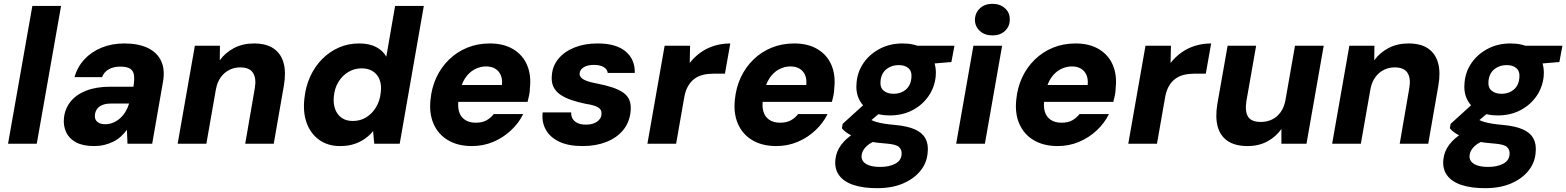

<svg xmlns="http://www.w3.org/2000/svg" viewBox="-20 -751 8182 1003"><path d="M22 0 149 -720H299L172 0Z M472 12Q413 12 377 -7.5Q341 -27 325.5 -60.5Q310 -94 314 -134Q319 -183 348.5 -220Q378 -257 430.5 -277.5Q483 -298 557 -298H677Q683 -335 680 -358Q677 -381 660 -392Q643 -403 608 -403Q574 -403 549 -389.5Q524 -376 513 -348H369Q384 -401 420.5 -440.5Q457 -480 510.5 -502Q564 -524 630 -524Q703 -524 752 -500.5Q801 -477 822 -432Q843 -387 831 -321L775 0H646L643 -73Q629 -54 611.5 -38Q594 -22 572 -11Q550 0 525 6Q500 12 472 12ZM529 -102Q551 -102 570.5 -110Q590 -118 606.5 -132.5Q623 -147 635 -166.5Q647 -186 654 -209V-210H559Q534 -210 516 -203Q498 -196 488 -183Q478 -170 476 -152Q473 -127 488.5 -114.5Q504 -102 529 -102Z M908 0 998 -512H1129L1128 -436Q1157 -476 1202.5 -500Q1248 -524 1307 -524Q1371 -524 1409.5 -497.5Q1448 -471 1461.5 -422Q1475 -373 1463 -304L1410 0H1261L1311 -290Q1320 -341 1302 -370Q1284 -399 1234 -399Q1204 -399 1177.5 -385.5Q1151 -372 1133 -347Q1115 -322 1108 -285L1058 0Z M1756 12Q1693 12 1648 -20Q1603 -52 1582.5 -107.5Q1562 -163 1570 -235Q1576 -297 1600 -350Q1624 -403 1662.5 -442Q1701 -481 1750 -502.5Q1799 -524 1856 -524Q1909 -524 1944.5 -505.5Q1980 -487 1998 -455L2044 -720H2194L2068 0H1935L1929 -66Q1911 -44 1886.5 -26.5Q1862 -9 1830 1.5Q1798 12 1756 12ZM1823 -119Q1862 -119 1893 -138Q1924 -157 1944.5 -191Q1965 -225 1969 -268Q1974 -306 1963 -334.5Q1952 -363 1928 -378.5Q1904 -394 1869 -394Q1832 -394 1800.5 -375.5Q1769 -357 1748.5 -324Q1728 -291 1724 -247Q1720 -210 1731 -180.5Q1742 -151 1765.5 -135Q1789 -119 1823 -119Z M2445 12Q2372 12 2320.5 -18.5Q2269 -49 2245 -104Q2221 -159 2229 -231Q2235 -293 2259.5 -346Q2284 -399 2325.5 -439.5Q2367 -480 2421 -502Q2475 -524 2539 -524Q2611 -524 2661 -494Q2711 -464 2733.5 -411Q2756 -358 2748 -289Q2748 -271 2744 -253Q2740 -235 2736 -219H2331L2347 -307H2602Q2605 -338 2595.5 -359.5Q2586 -381 2566.5 -392.5Q2547 -404 2519 -404Q2488 -404 2459 -388.5Q2430 -373 2409.5 -342Q2389 -311 2381 -263L2376 -234Q2370 -198 2377.5 -170Q2385 -142 2407.5 -126Q2430 -110 2465 -110Q2499 -110 2521.5 -122.5Q2544 -135 2559 -155H2713Q2690 -108 2649.5 -70Q2609 -32 2557 -10Q2505 12 2445 12Z M3024 12Q2948 12 2900 -11.5Q2852 -35 2830.5 -75Q2809 -115 2815 -164H2964Q2963 -145 2971.5 -130.5Q2980 -116 2997.5 -108Q3015 -100 3041 -100Q3066 -100 3083 -107Q3100 -114 3110.5 -126Q3121 -138 3122 -153Q3124 -171 3114.5 -181.5Q3105 -192 3085.5 -198.5Q3066 -205 3038 -209Q2999 -217 2965 -228.5Q2931 -240 2906.5 -257Q2882 -274 2870.5 -299Q2859 -324 2863 -360Q2867 -408 2898 -445Q2929 -482 2981.5 -503Q3034 -524 3102 -524Q3199 -524 3248.5 -482Q3298 -440 3296 -370H3155Q3152 -390 3133 -401Q3114 -412 3083 -412Q3050 -412 3030 -400Q3010 -388 3008 -368Q3007 -355 3016 -345.5Q3025 -336 3044.5 -328.5Q3064 -321 3097 -315Q3144 -306 3178.5 -294.5Q3213 -283 3236 -267Q3259 -251 3268.5 -226.5Q3278 -202 3274 -166Q3268 -111 3235 -71Q3202 -31 3147.5 -9.5Q3093 12 3024 12Z M3362 0 3452 -512H3585L3583 -422Q3609 -455 3641 -477.5Q3673 -500 3712 -512Q3751 -524 3795 -524L3767 -366H3705Q3677 -366 3652.5 -360Q3628 -354 3608 -339.5Q3588 -325 3574 -300.5Q3560 -276 3554 -240L3512 0Z M4035 12Q3962 12 3910.5 -18.5Q3859 -49 3835 -104Q3811 -159 3819 -231Q3825 -293 3849.5 -346Q3874 -399 3915.5 -439.5Q3957 -480 4011 -502Q4065 -524 4129 -524Q4201 -524 4251 -494Q4301 -464 4323.5 -411Q4346 -358 4338 -289Q4338 -271 4334 -253Q4330 -235 4326 -219H3921L3937 -307H4192Q4195 -338 4185.5 -359.5Q4176 -381 4156.5 -392.5Q4137 -404 4109 -404Q4078 -404 4049 -388.5Q4020 -373 3999.5 -342Q3979 -311 3971 -263L3966 -234Q3960 -198 3967.5 -170Q3975 -142 3997.5 -126Q4020 -110 4055 -110Q4089 -110 4111.5 -122.5Q4134 -135 4149 -155H4303Q4280 -108 4239.5 -70Q4199 -32 4147 -10Q4095 12 4035 12Z M4562 232Q4490 232 4439.5 215.5Q4389 199 4364 165.5Q4339 132 4344 83Q4348 41 4374 6Q4400 -29 4443.5 -55.5Q4487 -82 4546 -101L4584 -25Q4532 -11 4508 11.5Q4484 34 4481 60Q4479 81 4491 94.5Q4503 108 4525.5 114.5Q4548 121 4578 121Q4624 121 4655.5 105Q4687 89 4690 56Q4692 32 4677 17.5Q4662 3 4611 -1Q4563 -4 4525 -12Q4487 -20 4458 -30.5Q4429 -41 4409 -54Q4389 -67 4378 -81L4382 -104L4513 -223L4612 -191L4453 -57L4513 -135Q4522 -129 4533 -123.5Q4544 -118 4559.5 -113.5Q4575 -109 4599 -105Q4623 -101 4659 -98Q4721 -92 4759.5 -75Q4798 -58 4814.5 -27.5Q4831 3 4826 47Q4822 99 4789 140.5Q4756 182 4698.5 207Q4641 232 4562 232ZM4628 -148Q4568 -148 4527 -171Q4486 -194 4467.5 -233Q4449 -272 4455 -322Q4460 -378 4492.5 -424Q4525 -470 4577.5 -497Q4630 -524 4695 -524Q4756 -524 4796.5 -501Q4837 -478 4855 -439Q4873 -400 4868 -351Q4862 -294 4830 -248Q4798 -202 4746 -175Q4694 -148 4628 -148ZM4648 -261Q4686 -261 4711.5 -282.5Q4737 -304 4741 -342Q4745 -377 4726.5 -394Q4708 -411 4675 -411Q4637 -411 4610.5 -389.5Q4584 -368 4580 -329Q4576 -295 4595.5 -278Q4615 -261 4648 -261ZM4761 -411 4757 -512H4966L4950 -427Z M4975 0 5065 -512H5215L5125 0ZM5165 -566Q5124 -566 5098.5 -589.5Q5073 -613 5073 -648Q5074 -684 5099 -707.5Q5124 -731 5164 -731Q5205 -731 5230.5 -707.5Q5256 -684 5255 -648Q5255 -613 5230 -589.5Q5205 -566 5165 -566Z M5505 12Q5432 12 5380.5 -18.5Q5329 -49 5305 -104Q5281 -159 5289 -231Q5295 -293 5319.5 -346Q5344 -399 5385.5 -439.5Q5427 -480 5481 -502Q5535 -524 5599 -524Q5671 -524 5721 -494Q5771 -464 5793.5 -411Q5816 -358 5808 -289Q5808 -271 5804 -253Q5800 -235 5796 -219H5391L5407 -307H5662Q5665 -338 5655.5 -359.5Q5646 -381 5626.5 -392.5Q5607 -404 5579 -404Q5548 -404 5519 -388.5Q5490 -373 5469.5 -342Q5449 -311 5441 -263L5436 -234Q5430 -198 5437.5 -170Q5445 -142 5467.5 -126Q5490 -110 5525 -110Q5559 -110 5581.5 -122.5Q5604 -135 5619 -155H5773Q5750 -108 5709.5 -70Q5669 -32 5617 -10Q5565 12 5505 12Z M5874 0 5964 -512H6097L6095 -422Q6121 -455 6153 -477.5Q6185 -500 6224 -512Q6263 -524 6307 -524L6279 -366H6217Q6189 -366 6164.5 -360Q6140 -354 6120 -339.5Q6100 -325 6086 -300.5Q6072 -276 6066 -240L6024 0Z M6497 12Q6433 12 6394 -14Q6355 -40 6341.5 -88.5Q6328 -137 6339 -206L6393 -512H6542L6491 -222Q6483 -168 6500 -141Q6517 -114 6567 -114Q6598 -114 6624.5 -126.5Q6651 -139 6669.5 -164.5Q6688 -190 6695 -227L6745 -512H6895L6805 0H6674V-77Q6646 -37 6601 -12.5Q6556 12 6497 12Z M6939 0 7029 -512H7160L7159 -436Q7188 -476 7233.5 -500Q7279 -524 7338 -524Q7402 -524 7440.5 -497.5Q7479 -471 7492.5 -422Q7506 -373 7494 -304L7441 0H7292L7342 -290Q7351 -341 7333 -370Q7315 -399 7265 -399Q7235 -399 7208.5 -385.5Q7182 -372 7164 -347Q7146 -322 7139 -285L7089 0Z M7738 232Q7666 232 7615.5 215.5Q7565 199 7540 165.5Q7515 132 7520 83Q7524 41 7550 6Q7576 -29 7619.5 -55.5Q7663 -82 7722 -101L7760 -25Q7708 -11 7684 11.5Q7660 34 7657 60Q7655 81 7667 94.5Q7679 108 7701.5 114.5Q7724 121 7754 121Q7800 121 7831.5 105Q7863 89 7866 56Q7868 32 7853 17.5Q7838 3 7787 -1Q7739 -4 7701 -12Q7663 -20 7634 -30.5Q7605 -41 7585 -54Q7565 -67 7554 -81L7558 -104L7689 -223L7788 -191L7629 -57L7689 -135Q7698 -129 7709 -123.5Q7720 -118 7735.5 -113.5Q7751 -109 7775 -105Q7799 -101 7835 -98Q7897 -92 7935.5 -75Q7974 -58 7990.5 -27.5Q8007 3 8002 47Q7998 99 7965 140.5Q7932 182 7874.5 207Q7817 232 7738 232ZM7804 -148Q7744 -148 7703 -171Q7662 -194 7643.5 -233Q7625 -272 7631 -322Q7636 -378 7668.5 -424Q7701 -470 7753.5 -497Q7806 -524 7871 -524Q7932 -524 7972.5 -501Q8013 -478 8031 -439Q8049 -400 8044 -351Q8038 -294 8006 -248Q7974 -202 7922 -175Q7870 -148 7804 -148ZM7824 -261Q7862 -261 7887.5 -282.5Q7913 -304 7917 -342Q7921 -377 7902.5 -394Q7884 -411 7851 -411Q7813 -411 7786.5 -389.5Q7760 -368 7756 -329Q7752 -295 7771.5 -278Q7791 -261 7824 -261ZM7937 -411 7933 -512H8142L8126 -427Z"/></svg>

Font: DM Sans 12pt Black
Style: Italic
Weight: 900
Italic angle: -10°
Version: Version 4.004;gftools[0.9.30]